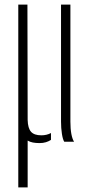

<svg xmlns="http://www.w3.org/2000/svg" viewBox="-20 -620 404 840"><path d="M60 200V-600H100L101 -95Q102 -59 115.8 -43.5Q129.5 -28 161 -28Q184.5 -28 203 -38V-8Q193 -1.5 180.8 2.2Q168.5 6 153 6Q136.5 6 123.8 3.5Q111 1 101 -5V200ZM261 0Q254.5 -10.5 250.8 -35Q247 -59.5 247 -88V-600H288V-88Q288 -56.5 292.2 -34Q296.5 -11.5 304 0Z"/></svg>

Font: Big Shoulders Stencil Text Thin
Style: Regular
Weight: 100
Designer: Patric King
Foundry: XO Type Co
Version: Version 2.001